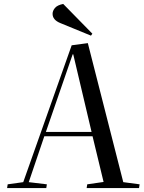

<svg xmlns="http://www.w3.org/2000/svg" viewBox="-20 -955 731 975"><path d="M426 -736 606 -30 689 -19 686 0H420L423 -19L506 -31L450 -263H205L126 -30L218 -19L215 0H16L19 -19L98 -30L344 -725ZM213 -285H445L352 -679H349ZM449 -784 442 -774 286 -838Q247 -854 247 -885Q247 -900 259 -914.5Q271 -929 301 -935Z"/></svg>

Font: Literata 72pt
Style: Italic
Weight: 400
Italic angle: -2°
Designer: Latin by Veronika Burian and Jose Scaglione. Greek by Irene Vlachou. Cyrillic by Vera Evstafieva
Foundry: TypeTogether
Version: Version 3.002